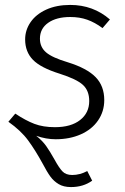

<svg xmlns="http://www.w3.org/2000/svg" viewBox="-20 -554 506 779"><path d="M403 -148Q403 -102 378 -65.5Q353 -29 308 -9Q263 11 206 11Q167 11 127 -3Q152 17 167 38Q182 59 201 93Q219 126 233 141Q247 156 273 156Q304 156 334 140L354 179Q318 205 268 205Q238 205 218 193Q198 181 184.5 162.5Q171 144 152 108Q123 55 94 15.5Q65 -24 14 -60L42 -93Q84 -65 119.5 -51.5Q155 -38 203 -38Q268 -38 305 -67Q342 -96 342 -144Q342 -186 316.5 -209.5Q291 -233 222 -255Q145 -279 113.5 -311.5Q82 -344 82 -394Q82 -432 104 -464Q126 -496 167.5 -515Q209 -534 265 -534Q358 -534 426 -475L396 -440Q365 -463 334 -474Q303 -485 265 -485Q209 -485 175.5 -461.5Q142 -438 142 -397Q142 -363 167 -341.5Q192 -320 256 -301Q333 -277 368 -241Q403 -205 403 -148Z"/></svg>

Font: Fira Sans Light
Style: Italic
Weight: 300
Italic angle: -8°
Designer: bBox Type GmbH & Carrois Corporate GbR & Edenspiekermann AG
Foundry: bBox Type GmbH & Carrois Corporate GbR & Edenspiekermann AG
Version: Version 4.301